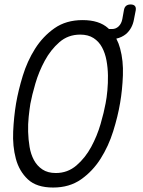

<svg xmlns="http://www.w3.org/2000/svg" viewBox="-20 -830 640 860"><path d="M218 10Q144 10 105 -26.5Q66 -63 51 -119Q36 -175 39 -241Q42 -307 52 -367Q62 -425 82 -490.5Q102 -556 137 -611.5Q172 -667 224 -703.5Q276 -740 350 -740Q424 -740 464 -704L468 -700H482Q499 -700 511.5 -712Q524 -724 528 -745L535 -784Q537 -797 544.5 -803.5Q552 -810 565 -810Q578 -810 584 -803.5Q590 -797 588 -784L580 -743Q573 -703 545 -678Q525 -662 501 -657Q512 -636 518 -613Q533 -558 530.5 -492.5Q528 -427 518 -369Q508 -309 487 -242Q466 -175 430.5 -119Q395 -63 343 -26.5Q291 10 218 10ZM230 -55Q283 -55 322.5 -89Q362 -123 388.5 -172Q415 -221 430.5 -274.5Q446 -328 453 -367Q458 -392 461 -425Q464 -458 463.5 -492Q463 -526 457 -559Q451 -592 437 -618Q423 -644 399 -659.5Q375 -675 339 -675Q285 -675 246 -641Q207 -607 180.5 -558Q154 -509 138.5 -456Q123 -403 116 -365Q112 -340 108.5 -307Q105 -274 106 -239.5Q107 -205 112.5 -172Q118 -139 132 -113Q146 -87 170 -71Q194 -55 230 -55Z"/></svg>

Font: Maple Mono ExtraLight
Style: Italic
Weight: 275
Italic angle: -10°
Monospace: yes
Designer: subframe7536
Version: Version 7.000